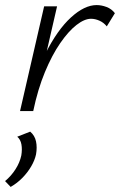

<svg xmlns="http://www.w3.org/2000/svg" viewBox="-44 -438 473 757"><path d="M58 0Q88 -133 135 -226.5Q182 -320 235.5 -369Q289 -418 337 -418Q356 -418 376 -410.5Q396 -403 409 -386L377 -334Q365 -349 348 -356.5Q331 -364 315 -364Q289 -364 257.5 -339.5Q226 -315 193.5 -268Q161 -221 133 -153.5Q105 -86 87 0ZM35 0 130 -413H181L86 0ZM-2 299 -24 276Q0 256 17 229.5Q34 203 40 175Q44 151 40.5 131.5Q37 112 24 101L75 81Q93 96 98 119.5Q103 143 98 171Q93 194 79 218Q65 242 44.5 263Q24 284 -2 299Z"/></svg>

Font: Ysabeau Infant Light
Style: Italic
Weight: 300
Italic angle: -12°
Designer: Christian Thalmann (Catharsis Fonts)
Version: Version 2.001;gftools[0.9.30]; featfreeze: ss01,ss02,lnum